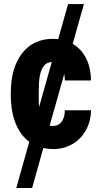

<svg xmlns="http://www.w3.org/2000/svg" viewBox="-20 -731 500 954"><path d="M241.2 -105Q270.5 -105 286.1 -126Q301.8 -147 302.2 -183.1H432.1Q431.6 -128.4 406.7 -83.7Q381.8 -39.1 338.9 -14.6Q295.9 9.8 244.1 9.8Q220.2 9.8 195.3 4.4L139.6 203.1H61L125.5 -26.4Q82.5 -57.6 58.3 -116.5Q34.2 -175.3 33.7 -253.9V-270.5Q33.7 -393.1 89.4 -465.6Q145 -538.1 243.2 -538.1L269 -536.6L318.4 -710.9H397L341.3 -513.2Q383.8 -488.3 407.5 -441.9Q431.2 -395.5 432.1 -331.1H302.2Q302.2 -348.1 299.3 -363.8L226.6 -106.4ZM172.4 -256.8Q172.4 -217.3 174.3 -199.2L237.3 -422.9Q180.2 -420.4 173.8 -321.3Z"/></svg>

Font: Roboto Condensed
Style: Bold
Weight: 700
Designer: Google
Version: Version 2.134; 2016